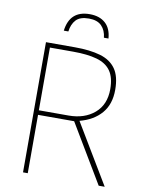

<svg xmlns="http://www.w3.org/2000/svg" viewBox="-97 -970 772 1037"><g transform="rotate(10 288.5 -452.0)"><path d="M262 -714Q345 -714 401.5 -697.5Q458 -681 487 -640Q516 -599 516 -525Q516 -446 473.5 -396.5Q431 -347 355 -327L551 0H518L327 -320H129V0H103V-714ZM257 -689H129V-345H292Q379 -345 434 -392Q489 -439 489 -524Q489 -588 463.5 -624Q438 -660 386.5 -674.5Q335 -689 257 -689ZM310 -904Q364 -904 396 -875.5Q428 -847 432 -792H407Q403 -832 379.5 -856Q356 -880 310 -880Q261 -880 239 -856Q217 -832 212 -792H187Q201 -904 310 -904Z"/></g></svg>

Font: Noto Sans Thin
Style: Regular
Weight: 100
Designer: Monotype Design Team
Foundry: Monotype Imaging Inc.
Version: Version 2.007